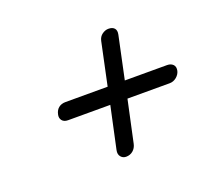

<svg xmlns="http://www.w3.org/2000/svg" viewBox="-79 -613 700 620"><g transform="rotate(-20 271.0 -303.0)"><path d="M295 -130Q292 -116 282 -107.5Q272 -99 258 -99Q247 -99 240 -107.5Q233 -116 236 -130L267 -274H122Q108 -274 101.5 -282.5Q95 -291 98 -303Q101 -317 110.5 -324.5Q120 -332 134 -332H279L310 -478Q313 -492 323.5 -499.5Q334 -507 345 -507Q359 -507 365.5 -499.5Q372 -492 369 -478L338 -332H483Q496 -332 503.5 -324.5Q511 -317 508 -303Q505 -291 494.5 -282.5Q484 -274 471 -274H326Z"/></g></svg>

Font: VDS
Style: Thin Italic
Weight: 100
Width: 0
Designer: artmaker
Foundry: artmaker
Version: Version 1.000 2012 initial release